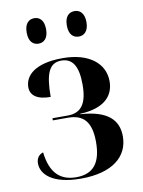

<svg xmlns="http://www.w3.org/2000/svg" viewBox="-85 -808 651 876"><g transform="rotate(-10 240.0 -370.0)"><path d="M322 -631C345 -631 367 -647 367 -690C367 -733 345 -749 322 -749C297 -749 276 -733 276 -690C276 -647 297 -631 322 -631ZM135 -631C159 -631 180 -647 180 -690C180 -733 159 -749 135 -749C111 -749 90 -733 90 -690C90 -647 111 -631 135 -631ZM219 9C366 9 440 -55 440 -148C440 -222 395 -273 266 -281V-283C383 -288 424 -342 424 -406C424 -489 353 -547 231 -547C100 -547 54 -495 54 -443C54 -407 82 -382 147 -382C147 -490 167 -537 223 -537C275 -537 300 -498 300 -412C300 -325 272 -285 209 -285H138V-275H208C280 -275 315 -237 315 -144C315 -50 280 -1 199 -1C126 -1 80 -41 69 -139C49 -133 37 -117 37 -93C37 -45 84 9 219 9Z"/></g></svg>

Font: Noto Serif Display SemiCondensed SemiBold
Style: Regular
Weight: 600
Width: 4
Designer: Monotype Design Team
Foundry: Monotype Imaging Inc.
Version: Version 2.009